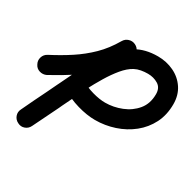

<svg xmlns="http://www.w3.org/2000/svg" viewBox="-156 -757 984 966"><g transform="rotate(30 336.5 -273.5)"><path d="M61 -237Q42 -228 22 -234Q2 -240 -7 -259Q-17 -277 -11 -297Q-5 -317 14 -327Q74 -358 126 -392Q178 -426 222 -469Q266 -512 301 -572Q301 -572 301 -572Q301 -572 301 -572Q312 -591 332 -596Q352 -601 370 -591Q388 -580 393.5 -560Q399 -540 389 -522Q349 -453 299 -402.5Q249 -352 189 -313Q129 -274 61 -237Q61 -237 61 -237Q61 -237 61 -237ZM300 -569Q309 -588 328.5 -595Q348 -602 367 -593Q386 -584 393 -564Q400 -544 390 -525Q324 -388 258 -251.5Q192 -115 125 22Q116 41 96.5 48Q77 55 58 45Q39 36 32 16.5Q25 -3 35 -22Q101 -159 167 -295.5Q233 -432 300 -569Q300 -569 300 -569Q300 -569 300 -569ZM125 22Q116 41 96.5 48Q77 55 58 45Q39 36 32 16.5Q25 -3 35 -22Q52 -58 69.5 -94.5Q87 -131 105 -167Q130 -220 156.5 -272.5Q183 -325 212 -376Q245 -436 283.5 -486Q322 -536 373.5 -567Q425 -598 499 -598Q549 -598 592 -577.5Q635 -557 660.5 -518.5Q686 -480 686 -428Q686 -365 661 -316Q636 -267 593 -232.5Q550 -198 495.5 -180Q441 -162 384 -162Q336 -162 280.5 -178Q225 -194 185 -221Q185 -221 185 -221Q185 -221 185 -221Q168 -232 164 -252.5Q160 -273 172 -291Q183 -308 203.5 -312Q224 -316 242 -304Q269 -286 310 -274.5Q351 -263 384 -263Q432 -263 478.5 -281.5Q525 -300 555 -336.5Q585 -373 585 -428Q585 -465 558.5 -481Q532 -497 499 -497Q479 -497 459.5 -493.5Q440 -490 423 -481Q394 -465 367 -432.5Q340 -400 315 -358.5Q290 -317 267.5 -273.5Q245 -230 227 -190.5Q209 -151 196 -123Q178 -87 160.5 -50.5Q143 -14 125 22Q125 22 125 22Q125 22 125 22Z"/></g></svg>

Font: FRB American Cursive Ultra
Style: Bold Italic
Weight: 1000
Italic angle: -25°
Version: Version 2.0;Modular Font Editor K font №1